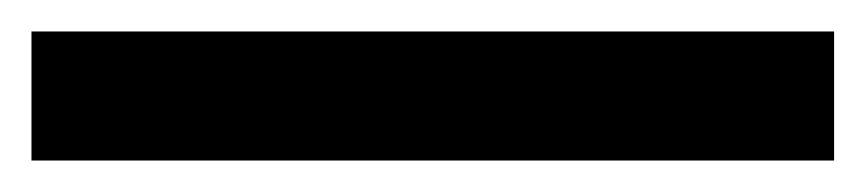

<svg xmlns="http://www.w3.org/2000/svg" viewBox="-20 30 550 122"><path d="M510 50V132H0V50Z"/></svg>

Font: Telex
Style: Regular
Weight: 400
Designer: Andres Torresi
Foundry: Andres Torresi
Version: Version 1.100